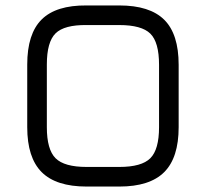

<svg xmlns="http://www.w3.org/2000/svg" viewBox="-20 -685 756 705"><path d="M298 0Q186 0 133 -53Q80 -106 80 -218V-448Q80 -561 133 -613.5Q186 -666 298 -665H418Q530 -665 583 -612.5Q636 -560 636 -447V-218Q636 -106 583 -53Q530 0 418 0ZM152 -218Q152 -136 184 -104Q216 -72 298 -72H418Q500 -72 532 -104Q564 -136 564 -218V-447Q564 -530 532 -561.5Q500 -593 418 -593H298Q216 -594 184 -562.5Q152 -531 152 -448Z"/></svg>

Font: Jura SemiBold
Style: Regular
Weight: 600
Designer: Daniel Johnson, Alexei Vanyashin
Foundry: Daniel Johnson
Version: Version 5.103